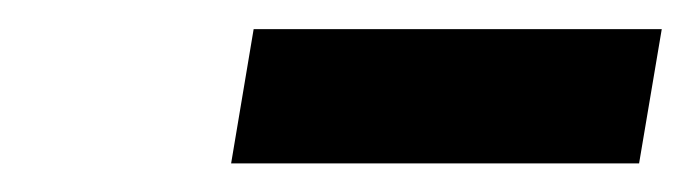

<svg xmlns="http://www.w3.org/2000/svg" viewBox="-20 -759 480 133"><path d="M438.4 -738.8 422.7 -645.8H140.1L155.7 -738.8Z"/></svg>

Font: Adwaita Sans
Style: Italic
Weight: 400
Italic angle: -9.39999°
Designer: Rasmus Andersson
Foundry: rsms
Version: Version 4.001;git-9221beed3